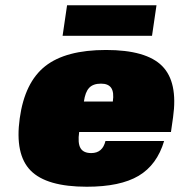

<svg xmlns="http://www.w3.org/2000/svg" viewBox="-20 -700 683 730"><path d="M630 -198H281Q275 -156 286 -137Q297 -118 327 -118Q370 -118 381 -164H604Q577 -73 507 -31.5Q437 10 310 10Q157 10 96.5 -51.5Q36 -113 55 -250Q74 -387 152 -448.5Q230 -510 383 -510Q536 -510 596.5 -449Q657 -388 638 -254ZM364 -382Q334 -382 319 -366Q304 -350 299 -314H409Q414 -349 403 -365.5Q392 -382 364 -382ZM218 -564 235 -680H575L558 -564Z"/></svg>

Font: Fivo Sans Modern ExtBlk
Style: Regular
Weight: 900
Designer: Alexander Slobzheninov
Foundry: Alexander Slobzheninov
Version: 1.0